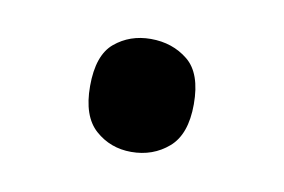

<svg xmlns="http://www.w3.org/2000/svg" viewBox="-33 -166 334 226"><g transform="rotate(10 134.0 -53.5)"><path d="M72 -54Q72 -91 90 -106Q108 -121 133 -121Q159 -121 177.5 -106Q196 -91 196 -54Q196 -18 177.5 -2Q159 14 133 14Q108 14 90 -2Q72 -18 72 -54Z"/></g></svg>

Font: Noto Sans Nabataean
Style: Regular
Weight: 400
Designer: Monotype Design Team
Foundry: Monotype Imaging Inc.
Version: Version 2.001; ttfautohint (v1.8.4.7-5d5b)